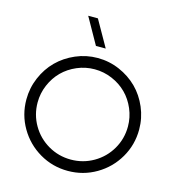

<svg xmlns="http://www.w3.org/2000/svg" viewBox="-134 -1054 1076 1177"><g transform="rotate(15 404.0 -465.5)"><path d="M435.1 -774.9H373L279.3 -941.4H340.8ZM761.7 -348.1Q761.7 -251 713.6 -168.7Q665.5 -86.4 583.3 -38.3Q501 9.8 403.8 9.8Q306.6 9.8 224.4 -38.3Q142.1 -86.4 94 -168.7Q45.9 -251 45.9 -348.1Q45.9 -420.9 74.2 -487.3Q102.5 -553.7 150.6 -601.6Q198.7 -649.4 264.9 -678Q331.1 -706.5 403.8 -706.5Q476.6 -706.5 542.7 -678Q608.9 -649.4 657 -601.6Q705.1 -553.7 733.4 -487.3Q761.7 -420.9 761.7 -348.1ZM690.4 -348.1Q690.4 -406.2 667.7 -459.5Q645 -512.7 606.7 -551Q568.4 -589.4 515.1 -612.1Q461.9 -634.8 403.8 -634.8Q345.7 -634.8 292.5 -612.1Q239.3 -589.4 200.9 -551Q162.6 -512.7 139.9 -459.5Q117.2 -406.2 117.2 -348.1Q117.2 -270.5 155.5 -204.6Q193.8 -138.7 260 -100.3Q326.2 -62 403.8 -62Q481.4 -62 547.6 -100.3Q613.8 -138.7 652.1 -204.6Q690.4 -270.5 690.4 -348.1Z"/></g></svg>

Font: Basically A Sans Serif
Style: Regular
Weight: 400
Designer: Hyung-Suk Kim
Foundry: Mental Design
Version: 1.000